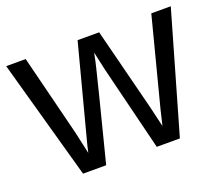

<svg xmlns="http://www.w3.org/2000/svg" viewBox="-95 -662 914 796"><g transform="rotate(-20 362.0 -264.0)"><path d="M725.1 -527.8 573.2 0H471.2L378.9 -374L360.8 -456.1Q353.5 -417.5 347.2 -393.1Q338.9 -356 248 0H146L-1 -527.8H85L174.8 -168.9L195.8 -73.2L204.1 -108.9L314 -527.8H409.2L501 -166L522.9 -73.2L539.1 -141.1L639.2 -527.8Z"/></g></svg>

Font: Libra Sans Modern
Style: Regular
Weight: 400
Foundry: Stefan Peev, Context Ltd
Version: Version 1.000